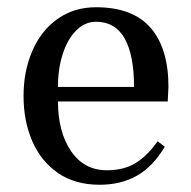

<svg xmlns="http://www.w3.org/2000/svg" viewBox="-20 -500 528 530"><path d="M45 -235Q45 -303 69 -359Q93 -415 138.5 -447.5Q184 -480 245 -480Q346 -480 395.5 -423.5Q445 -367 445 -260L443 -220H140Q140 -136 176 -83Q212 -30 275 -30Q322 -30 354.5 -50Q387 -70 415 -110L435 -95Q402 -40 358 -15Q314 10 255 10Q187 10 140 -22.5Q93 -55 69 -110.5Q45 -166 45 -235ZM350 -260Q350 -348 324 -394Q298 -440 245 -440Q215 -440 191 -416.5Q167 -393 153.5 -352Q140 -311 140 -260Z"/></svg>

Font: El Messiri
Style: Regular
Weight: 400
Designer: Mohamed Gaber
Foundry: Kief Type Foundry
Version: Version 2.006